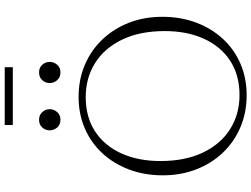

<svg xmlns="http://www.w3.org/2000/svg" viewBox="-143 -887 1040 794"><g transform="rotate(-90 377.0 -490.0)"><path d="M373 -685Q444.5 -685 505 -659.5Q565.5 -634 610.2 -587.2Q655 -540.5 679.8 -477.2Q704.5 -414 704.5 -338Q704.5 -262.5 680.5 -198.8Q656.5 -135 613 -88Q569.5 -41 510.2 -15.5Q451 10 380.5 10Q309 10 248.5 -15.5Q188 -41 143.2 -87.8Q98.5 -134.5 73.8 -198Q49 -261.5 49 -337Q49 -412.5 73 -476.2Q97 -540 140.5 -587Q184 -634 243.5 -659.5Q303 -685 373 -685ZM381 -19.5Q464 -19.5 523.2 -58.5Q582.5 -97.5 614 -167.2Q645.5 -237 645.5 -328.5Q645.5 -431 610.5 -504.2Q575.5 -577.5 513.8 -616.5Q452 -655.5 372.5 -655.5Q289.5 -655.5 230.2 -616.5Q171 -577.5 139.5 -507.8Q108 -438 108 -346.5Q108 -244.5 143 -171Q178 -97.5 239.8 -58.5Q301.5 -19.5 381 -19.5ZM278.5 -760Q258.5 -760 246.8 -773.5Q235 -787 235 -804.5Q235 -822 246.8 -835.2Q258.5 -848.5 278.5 -848.5Q298.5 -848.5 310.5 -835.2Q322.5 -822 322.5 -804.5Q322.5 -787 310.5 -773.5Q298.5 -760 278.5 -760ZM474.5 -760Q454.5 -760 442.5 -773.5Q430.5 -787 430.5 -804.5Q430.5 -822 442.5 -835.2Q454.5 -848.5 474.5 -848.5Q494.5 -848.5 506.2 -835.2Q518 -822 518 -804.5Q518 -787 506.2 -773.5Q494.5 -760 474.5 -760ZM257 -957V-990.5H496V-957Z"/></g></svg>

Font: Newsreader 24pt Light
Style: Regular
Weight: 300
Designer: Hugues Gentile
Foundry: Production Type
Version: Version 1.003